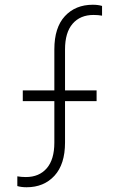

<svg xmlns="http://www.w3.org/2000/svg" viewBox="-20 -777 502 809"><path d="M92 12Q165 12 209.5 -36.5Q254 -85 254 -176V-351H387V-396H254V-569Q254 -640 286 -677Q318 -714 374 -714Q394 -714 410 -711V-752Q393 -757 371 -757Q298 -757 253.5 -709Q209 -661 209 -569V-396H76V-351H209V-176Q209 -105 177 -68Q145 -31 89 -31Q70 -31 53 -34V7Q70 12 92 12Z"/></svg>

Font: Plus Jakarta Sans ExtraLight
Style: Regular
Weight: 200
Designer: Gumpita Rahayu
Foundry: Tokotype
Version: Version 2.004; ttfautohint (v1.8.3)